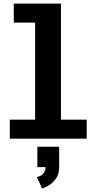

<svg xmlns="http://www.w3.org/2000/svg" viewBox="-20 -770 540 1066"><path d="M34.5 0V-105.5H175V-644.5H56.5V-750H318.5V-105.5H461.5V0ZM213.5 276.5 185 213Q196 210.5 207 204.8Q218 199 225.5 187.2Q233 175.5 233 156L308.5 158Q308.5 196 291.2 220.8Q274 245.5 251.5 259Q229 272.5 213.5 276.5ZM187.5 158V44.5H308.5V158Z"/></svg>

Font: Trispace Thin SemiBold
Style: Regular
Weight: 600
Version: Version 1.210